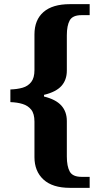

<svg xmlns="http://www.w3.org/2000/svg" viewBox="-20 -780 482 925"><path d="M317 125Q233 125 189.5 85Q146 45 146 -23V-194Q146 -232 130.5 -251.5Q115 -271 89 -279Q63 -287 30 -288V-349Q63 -350 89 -357.5Q115 -365 130.5 -385Q146 -405 146 -442V-614Q146 -684 189.5 -722Q233 -760 317 -760H412V-707H373Q330 -707 316 -682Q302 -657 302 -610V-440Q302 -395 276 -366Q250 -337 192 -323V-315Q249 -301 275.5 -271.5Q302 -242 302 -197V-26Q302 21 316 46.5Q330 72 373 72H412V125Z"/></svg>

Font: Noto Serif Vithkuqi
Style: Bold
Weight: 700
Version: Version 1.005